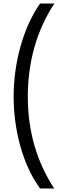

<svg xmlns="http://www.w3.org/2000/svg" viewBox="-20 -871 356 1084"><path d="M57 -325C57 -146 104 53 206 193H286C188 44 137 -129 137 -326C137 -522 188 -702 287 -851H206C112 -716 57 -520 57 -325Z"/></svg>

Font: Noto Sans Tamil UI ExtraCondensed
Style: Regular
Weight: 400
Width: 2
Designer: Jelle Bosma - Monotype Design Team
Foundry: Monotype Imaging Inc.
Version: Version 2.004